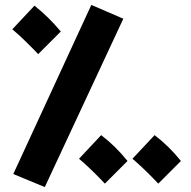

<svg xmlns="http://www.w3.org/2000/svg" viewBox="-20 -724 775 780"><path d="M34 -17 351 -704 481 -648 162 36ZM119 -521Q113 -527 87 -553Q61 -579 30 -605L120 -701Q177 -656 227 -596L135 -504ZM385 0Q338 -48 301 -79L391 -175Q449 -131 498 -70L406 22ZM602 0Q555 -48 518 -79L608 -175Q666 -131 715 -70L623 22Z"/></svg>

Font: Noto Sans Arabic CondBlack
Style: Regular
Weight: 900
Width: 3
Designer: Nadine Chahine
Foundry: Monotype Imaging Inc.
Version: Version 1.001